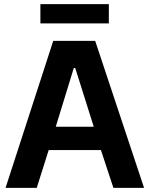

<svg xmlns="http://www.w3.org/2000/svg" viewBox="-20 -906 721 926"><path d="M174.8 -886.2H504.9V-793H174.8ZM214.8 -182.1 157.2 0H6.8L236.8 -709H439L674.8 0H526.9L466.8 -182.1ZM335.9 -578.1 249 -294.9H432.1L342.8 -578.1Z"/></svg>

Font: Sarala
Style: Bold
Weight: 700
Designer: Andres Torresi
Foundry: Huerta Tipografica
Version: Version 1.004;PS 001.003;hotconv 1.0.70;makeotf.lib2.5.58329